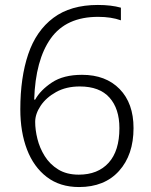

<svg xmlns="http://www.w3.org/2000/svg" viewBox="-20 -745 611 775"><path d="M62 -304Q62 -432 94 -526.5Q126 -621 195.5 -673Q265 -725 375 -725Q429 -725 468 -714V-663Q429 -677 376 -677Q247 -677 185 -590Q123 -503 118 -343H122Q143 -381 189.5 -412Q236 -443 311 -443Q407 -443 463 -385.5Q519 -328 519 -228Q519 -120 460.5 -55Q402 10 299 10Q222 10 169 -30.5Q116 -71 89 -141.5Q62 -212 62 -304ZM298 -40Q375 -40 418.5 -88Q462 -136 462 -228Q462 -306 422 -351Q382 -396 302 -396Q247 -396 206.5 -373.5Q166 -351 144 -318Q122 -285 122 -253Q122 -221 131 -184.5Q140 -148 160.5 -115Q181 -82 215 -61Q249 -40 298 -40Z"/></svg>

Font: Noto Sans Thai Looped Light
Style: Regular
Weight: 300
Designer: Sasikarn Vongin, Ben Mitchell
Foundry: The Fontpad Ltd
Version: Version 1.001; ttfautohint (v1.8.4.7-5d5b)